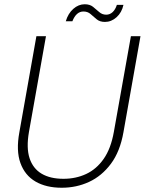

<svg xmlns="http://www.w3.org/2000/svg" viewBox="-20 -870 680 902"><path d="M270 12Q197 12 147 -17Q97 -46 76 -104Q55 -162 71 -249L151 -700H196L116 -250Q103 -175 119 -126.5Q135 -78 175.5 -54Q216 -30 278 -30Q336 -30 384.5 -52.5Q433 -75 467 -123.5Q501 -172 515 -251L595 -700H640L560 -249Q544 -158 501 -100.5Q458 -43 398.5 -15.5Q339 12 270 12ZM289 -770Q300 -807 324.5 -828.5Q349 -850 378 -850Q402 -850 417 -838Q432 -826 446 -813.5Q460 -801 479 -801Q496 -801 509 -813Q522 -825 529 -847H560Q552 -811 527.5 -789Q503 -767 473 -767Q449 -767 434 -779.5Q419 -792 405.5 -804Q392 -816 372 -816Q355 -816 342 -804.5Q329 -793 320 -770Z"/></svg>

Font: DM Sans 18pt ExtraLight
Style: Italic
Weight: 250
Italic angle: -10°
Designer: Colophon Foundry, Jonny Pinhorn
Foundry: Colophon Foundry
Version: Version 4.004;gftools[0.9.30]